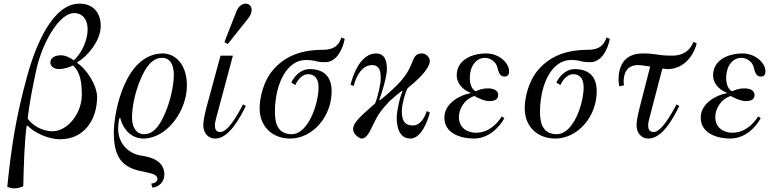

<svg xmlns="http://www.w3.org/2000/svg" viewBox="-20 -750 4260 1056"><path d="M20 277C35 284 46 286 59 286C79 286 94 281 108 274C111 153 114 41 126 -56L132 -59C167 -20 247 16 310 16C447 16 514 -97 514 -216C514 -281 455 -372 404 -404L406 -408C461 -440 534 -526 534 -607C534 -673 499 -730 417 -730C274 -730 179 -513 129 -330C68 -107 43 52 20 277ZM132 -98C142 -184 159 -271 182 -376C213 -510 303 -678 388 -678C434 -678 462 -643 462 -589C462 -529 430 -458 386 -418C370 -430 341 -446 316 -446C276 -446 257 -428 257 -406C257 -381 283 -370 305 -370C327 -370 362 -379 381 -390C423 -354 430 -292 430 -228C430 -127 352 -28 268 -28C212 -28 157 -61 132 -98Z M706 -104C706 -168 726 -251 753 -314C777 -370 812 -432 872 -432C916 -432 936 -392 936 -340C936 -276 916 -193 889 -130C865 -74 832 -12 772 -12C728 -12 706 -52 706 -104ZM606 -18C606 148 683 178 774 195C816 204 846 211 846 234C846 250 829 258 812 260L818 282C852 279 884 252 884 210C884 140 821 115 758 106C686 96 630 38 630 -40C630 -63 632 -82 637 -101L641 -102C661 -24 715 12 768 12C898 12 1008 -140 1008 -280C1008 -400 940 -456 876 -456C670 -456 606 -140 606 -18Z M1214 -518 1233 -508 1339 -641C1350 -654 1364 -673 1364 -695C1364 -711 1356 -730 1329 -730C1313 -730 1292 -716 1281 -689ZM1098 -62C1098 -23 1120 12 1164 12C1240 12 1300 -103 1332 -167L1317 -176C1279 -104 1231 -24 1192 -24C1165 -24 1162 -44 1162 -62C1162 -74 1166 -90 1169 -101L1261 -444H1193L1113 -150C1109 -135 1098 -86 1098 -62Z M1408 -154C1408 -54 1478 12 1576 12C1699 12 1804 -108 1804 -248C1804 -334 1756 -370 1682 -370C1637 -370 1600 -334 1582 -296L1604 -282C1618 -312 1643 -342 1674 -342C1701 -342 1732 -328 1732 -270C1732 -180 1676 -12 1584 -12C1512 -12 1492 -66 1492 -132C1492 -296 1562 -420 1661 -420C1684 -420 1700 -418 1715 -414C1730 -410 1745 -408 1768 -408C1834 -408 1866 -484 1876 -536L1858 -544C1846 -511 1828 -476 1754 -476C1624 -476 1541 -433 1484 -368C1426 -302 1408 -208 1408 -154Z M1908 -284 1925 -277C1941 -338 1974 -392 2026 -392C2070 -392 2074 -355 2074 -316C2074 -289 2058 -216 2043 -181C1956 -105 1922 -74 1922 -38C1922 -14 1954 12 1970 12C1996 12 2014 -26 2028 -56C2059 -121 2075 -143 2122 -193C2132 -203 2176 -240 2188 -249L2194 -248C2177 -212 2162 -132 2162 -105C2162 -53 2174 12 2238 12C2294 12 2332 -79 2344 -132L2327 -139C2318 -107 2292 -60 2252 -60C2207 -60 2190 -83 2190 -140C2190 -174 2208 -241 2222 -265C2268 -303 2344 -368 2344 -416C2344 -432 2325 -456 2302 -456C2277 -456 2262 -449 2248 -410C2223 -343 2188 -301 2119 -240C2110 -232 2083 -208 2070 -199L2066 -202C2078 -230 2108 -328 2108 -370C2108 -412 2098 -456 2048 -456C1966 -456 1923 -346 1908 -284Z M2424 -103C2424 -16 2515 12 2586 12C2666 12 2725 -47 2754 -100L2740 -110C2715 -70 2668 -20 2598 -20C2563 -20 2504 -37 2504 -107C2504 -148 2532 -204 2589 -222C2618 -206 2647 -194 2672 -194C2705 -194 2720 -206 2720 -228C2720 -254 2693 -264 2664 -264C2634 -264 2615 -256 2596 -248C2573 -260 2564 -292 2564 -319C2564 -400 2610 -432 2646 -432C2657 -432 2703 -427 2716 -378C2722 -352 2730 -329 2754 -329C2776 -329 2780 -343 2780 -359C2780 -401 2728 -456 2654 -456C2575 -456 2492 -420 2492 -336C2492 -280 2543 -248 2566 -241V-237C2512 -228 2424 -183 2424 -103Z M2866 -154C2866 -54 2936 12 3034 12C3157 12 3262 -108 3262 -248C3262 -334 3214 -370 3140 -370C3095 -370 3058 -334 3040 -296L3062 -282C3076 -312 3101 -342 3132 -342C3159 -342 3190 -328 3190 -270C3190 -180 3134 -12 3042 -12C2970 -12 2950 -66 2950 -132C2950 -296 3020 -420 3119 -420C3142 -420 3158 -418 3173 -414C3188 -410 3203 -408 3226 -408C3292 -408 3324 -484 3334 -536L3316 -544C3304 -511 3286 -476 3212 -476C3082 -476 2999 -433 2942 -368C2884 -302 2866 -208 2866 -154Z M3382 -312C3382 -300 3383 -287 3387 -275L3412 -281C3411 -286 3410 -292 3410 -302C3410 -342 3425 -392 3489 -392C3505 -392 3531 -388 3556 -384L3496 -150C3492 -135 3481 -86 3481 -62C3481 -23 3503 12 3547 12C3624 12 3685 -104 3716 -167L3701 -176C3663 -104 3614 -24 3575 -24C3548 -24 3545 -44 3545 -62C3545 -74 3549 -90 3552 -101L3623 -373C3635 -371 3644 -370 3652 -370C3734 -370 3792 -434 3812 -511L3794 -520C3780 -485 3751 -444 3676 -444C3643 -444 3618 -446 3594 -450C3569 -454 3548 -456 3516 -456C3407 -456 3382 -379 3382 -312Z M3834 -103C3834 -16 3925 12 3996 12C4076 12 4135 -47 4164 -100L4150 -110C4125 -70 4078 -20 4008 -20C3973 -20 3914 -37 3914 -107C3914 -148 3942 -204 3999 -222C4028 -206 4057 -194 4082 -194C4115 -194 4130 -206 4130 -228C4130 -254 4103 -264 4074 -264C4044 -264 4025 -256 4006 -248C3983 -260 3974 -292 3974 -319C3974 -400 4020 -432 4056 -432C4067 -432 4113 -427 4126 -378C4132 -352 4140 -329 4164 -329C4186 -329 4190 -343 4190 -359C4190 -401 4138 -456 4064 -456C3985 -456 3902 -420 3902 -336C3902 -280 3953 -248 3976 -241V-237C3922 -228 3834 -183 3834 -103Z"/></svg>

Font: Old Standard
Style: Italic
Weight: 400
Italic angle: -15.2°
Designer: Alexey Kryukov <alexios@thessalonica.org.ru>
Version: Version 2.0